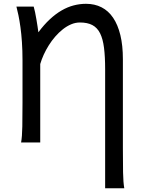

<svg xmlns="http://www.w3.org/2000/svg" viewBox="-20 -745 770 1004"><path d="M156.2 -710.4Q159.7 -699.2 163.3 -681.6Q167 -664.1 170.2 -644.8Q173.3 -625.5 176.3 -607.2Q179.2 -588.9 180.7 -576.2Q210 -615.7 240.5 -644Q271 -672.4 302.2 -690.4Q333.5 -708.5 365.5 -716.8Q397.5 -725.1 429.7 -725.1Q475.1 -725.1 511 -706.8Q546.9 -688.5 571.5 -652.1Q596.2 -615.7 609.4 -561.5Q622.6 -507.3 622.6 -435.5V29.3Q622.6 102.1 623.5 156Q624.5 210 629.9 239.3H529.8V-383.3Q529.8 -448.7 523.9 -495.1Q518.1 -541.5 503.4 -570.8Q488.8 -600.1 463.1 -613.8Q437.5 -627.4 397.9 -627.4Q374.5 -627.4 352.1 -617.9Q329.6 -608.4 308.8 -592Q288.1 -575.7 269.3 -554.2Q250.5 -532.7 235.4 -508.5Q220.2 -484.4 208.7 -459.2Q197.3 -434.1 190.4 -410.2V0H90.3Q95.7 -29.3 96.7 -83.3Q97.7 -137.2 97.7 -210V-429.7Q97.7 -481 94.7 -524.4Q91.8 -567.9 86.9 -603Q82 -638.2 76.4 -665.3Q70.8 -692.4 65.9 -710.4Z"/></svg>

Font: Andika
Style: Regular
Weight: 400
Designer: Victor Gaultney, Annie Olsen, Julie Remington, Don Collingsworth, Eric Hays
Foundry: SIL International
Version: Version 1.001